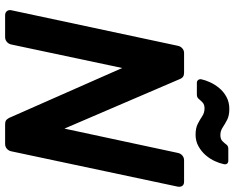

<svg xmlns="http://www.w3.org/2000/svg" viewBox="-103 -814 917 751"><g transform="rotate(90 355.5 -438.5)"><path d="M40 0Q29 0 23.5 -7Q18 -14 20 -24L159 -675Q161 -686 169 -693Q177 -700 187 -700H263Q277 -700 282.5 -694Q288 -688 289 -684L483 -232L578 -675Q580 -686 588 -693Q596 -700 607 -700H691Q702 -700 707 -693Q712 -686 710 -675L572 -25Q570 -14 562 -7Q554 0 543 0H467Q453 0 448 -6Q443 -12 441 -16L246 -458L154 -24Q152 -14 144 -7Q136 0 125 0ZM507 -745Q481 -745 464.5 -753.5Q448 -762 434.5 -771Q421 -780 404 -780Q389 -780 381 -772.5Q373 -765 367 -757.5Q361 -750 350 -750H304Q297 -750 293 -755Q289 -760 290 -767Q293 -782 301.5 -801Q310 -820 324.5 -837.5Q339 -855 359.5 -866Q380 -877 406 -877Q432 -877 448.5 -868.5Q465 -860 478.5 -851Q492 -842 508 -842Q524 -842 532 -850Q540 -858 545.5 -865.5Q551 -873 562 -873H608Q617 -873 620.5 -867.5Q624 -862 622 -855Q619 -840 610.5 -821Q602 -802 587.5 -785Q573 -768 552.5 -756.5Q532 -745 507 -745Z"/></g></svg>

Font: Rubik Medium
Style: Italic
Weight: 500
Italic angle: -12°
Designer: Hubert and Fischer
Foundry: Hubert and Fischer
Version: Version 2.300;gftools[0.9.30]